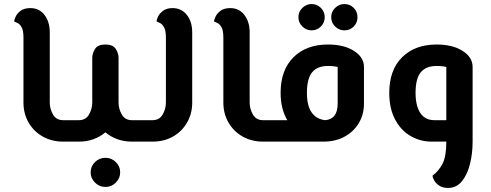

<svg xmlns="http://www.w3.org/2000/svg" viewBox="-20 -700 2426 949"><path d="M292 0Q236 0 191.5 -25Q147 -50 121.5 -94Q96 -138 96 -193V-513Q96 -549 87 -565Q78 -581 67 -586Q56 -591 50 -594Q50 -602 57.5 -618Q65 -634 82.5 -647Q100 -660 130 -660Q174 -660 200 -626Q226 -592 226 -540V-193Q226 -162 242 -134Q258 -106 292 -106H319Q330 -106 334.5 -91.5Q339 -77 339 -53Q339 -29 334.5 -14.5Q330 0 319 0Z M319 0Q309 0 304 -14.5Q299 -29 299 -53Q299 -77 304 -91.5Q309 -106 319 -106H370Q404 -106 420 -134Q436 -162 436 -193V-414Q436 -437 450 -458.5Q464 -480 501 -480Q538 -480 552 -458.5Q566 -437 566 -414V-193Q566 -162 582 -134Q598 -106 632 -106H683Q694 -106 698.5 -91.5Q703 -77 703 -53Q703 -29 698.5 -14.5Q694 0 683 0H632Q593 0 560 -12Q527 -24 501 -46Q475 -24 442 -12Q409 0 370 0ZM502 224Q471 224 449.5 202.5Q428 181 428 152Q428 122 449.5 101Q471 80 502 80Q531 80 552.5 101Q574 122 574 152Q574 181 552.5 202.5Q531 224 502 224Z M683 0Q673 0 668 -14.5Q663 -29 663 -53Q663 -77 668 -91.5Q673 -106 683 -106H734Q768 -106 784 -134Q800 -162 800 -193V-513Q800 -549 791 -565Q782 -581 771 -586Q760 -591 754 -594Q754 -603 761.5 -618.5Q769 -634 786.5 -647Q804 -660 833 -660Q877 -660 903.5 -626.5Q930 -593 930 -540V-193Q930 -138 904.5 -94Q879 -50 835 -25Q791 0 734 0Z M1280 0Q1224 0 1179.5 -25Q1135 -50 1109.5 -94Q1084 -138 1084 -193V-513Q1084 -549 1075 -565Q1066 -581 1055 -586Q1044 -591 1038 -594Q1038 -602 1045.5 -618Q1053 -634 1070.5 -647Q1088 -660 1118 -660Q1162 -660 1188 -626Q1214 -592 1214 -540V-193Q1214 -162 1230 -134Q1246 -106 1280 -106H1307Q1318 -106 1322.5 -91.5Q1327 -77 1327 -53Q1327 -29 1322.5 -14.5Q1318 0 1307 0Z M1307 0Q1297 0 1292 -14.5Q1287 -29 1287 -53Q1287 -77 1292 -91.5Q1297 -106 1307 -106H1400Q1384 -133 1375.5 -166.5Q1367 -200 1367 -241Q1367 -354 1430.5 -417Q1494 -480 1601 -480Q1680 -480 1729.5 -448.5Q1779 -417 1779 -369V-188Q1779 -134 1753.5 -91.5Q1728 -49 1683 -24.5Q1638 0 1579 0ZM1497 -241Q1497 -177 1520.5 -144Q1544 -111 1587 -106Q1649 -111 1649 -188V-369Q1642 -371 1629 -372.5Q1616 -374 1601 -374Q1549 -374 1523 -343Q1497 -312 1497 -241ZM1682 -550Q1656 -550 1636.5 -569Q1617 -588 1617 -615Q1617 -642 1636.5 -661Q1656 -680 1682 -680Q1710 -680 1728.5 -661Q1747 -642 1747 -615Q1747 -588 1728.5 -569Q1710 -550 1682 -550ZM1520 -550Q1494 -550 1474.5 -569Q1455 -588 1455 -615Q1455 -642 1474.5 -661Q1494 -680 1520 -680Q1547 -680 1566 -661Q1585 -642 1585 -615Q1585 -588 1566 -569Q1547 -550 1520 -550Z M2114 0Q2056 0 2008 -28.5Q1960 -57 1932 -111Q1904 -165 1904 -241Q1904 -354 1967.5 -417Q2031 -480 2138 -480Q2217 -480 2266.5 -448.5Q2316 -417 2316 -369V0Q2316 58 2303 110.5Q2290 163 2263 196Q2236 229 2194 229Q2169 229 2152 218Q2135 207 2126.5 192.5Q2118 178 2118 168Q2149 145 2167.5 109Q2186 73 2186 0ZM2127 -106H2186V-369Q2179 -371 2166 -372.5Q2153 -374 2138 -374Q2086 -374 2060 -343Q2034 -312 2034 -241Q2034 -177 2057.5 -141.5Q2081 -106 2127 -106Z"/></svg>

Font: El Messiri
Style: Bold
Weight: 700
Designer: Mohamed Gaber
Foundry: Kief Type Foundry
Version: Version 2.020; ttfautohint (v1.8.3)